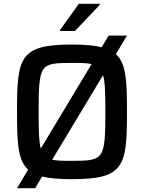

<svg xmlns="http://www.w3.org/2000/svg" viewBox="-20 -929 753 1004"><path d="M372 -767 502 -904V-909H392L294 -772V-767ZM586 -646 644 -743H548L512 -682C472 -692 422 -696 356 -696C82 -696 69 -629 69 -344C69 -182 73 -91 127 -42L69 55H164L200 -6C240 4 290 8 356 8C630 8 644 -59 644 -344C644 -506 640 -597 586 -646ZM182 -344C182 -595 190 -600 356 -600C401 -600 434 -600 459 -594L193 -152C183 -190 182 -250 182 -344ZM356 -88C311 -88 278 -88 253 -94L519 -536C530 -498 531 -438 531 -344C531 -93 522 -88 356 -88Z"/></svg>

Font: Saira UNSAM Medium
Style: Regular
Weight: 500
Designer: Hector Gatti with collaboration of the Omnibus-Type team
Foundry: Omnibus-Type
Version: Version 0.072;PS 000.072;hotconv 1.0.88;makeotf.lib2.5.64775